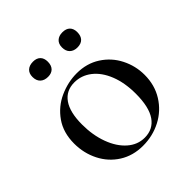

<svg xmlns="http://www.w3.org/2000/svg" viewBox="-161 -677 805 805"><g transform="rotate(-45 241.0 -275.0)"><path d="M35 -198Q35 -263 67 -308.5Q99 -354 149 -376.5Q199 -399 251 -399Q310 -399 355 -370Q400 -341 424 -293.5Q448 -246 448 -193Q448 -132 418.5 -85Q389 -38 340 -12.5Q291 13 233 13Q174 13 129 -15.5Q84 -44 59.5 -92.5Q35 -141 35 -198ZM366 -163Q366 -228 346.5 -277Q327 -326 293 -352.5Q259 -379 217 -379Q168 -379 141.5 -341.5Q115 -304 115 -231Q115 -168 134 -116.5Q153 -65 186.5 -35.5Q220 -6 262 -6Q312 -6 339 -45Q366 -84 366 -163ZM109 -519Q109 -540 121.5 -551.5Q134 -563 156 -563Q177 -563 188.5 -551.5Q200 -540 200 -519Q200 -497 188.5 -485Q177 -473 156 -473Q134 -473 121.5 -485Q109 -497 109 -519ZM284 -519Q284 -540 296.5 -551.5Q309 -563 330 -563Q352 -563 363.5 -551.5Q375 -540 375 -519Q375 -497 363.5 -485Q352 -473 330 -473Q309 -473 296.5 -485Q284 -497 284 -519Z"/></g></svg>

Font: Cormorant Garamond Medium
Style: Regular
Weight: 500
Designer: Christian Thalmann (Catharsis Fonts)
Foundry: Catharsis Fonts
Version: Version 4.000